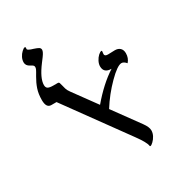

<svg xmlns="http://www.w3.org/2000/svg" viewBox="-195 -944 996 1079"><g transform="rotate(-30 302.5 -404.0)"><path d="M96.2 -464.8Q64 -464.8 64 -515.1Q64 -555.7 74.5 -586.4Q85 -617.2 102.1 -646Q118.2 -672.9 121.6 -680.7Q125 -688.5 125 -694.8Q125 -701.2 121.6 -705.3Q118.2 -709.5 104 -716.8Q81.1 -728.5 81.1 -750Q81.1 -766.1 88.9 -781.7Q96.7 -797.4 109.4 -809.1Q122.1 -820.8 128.9 -820.8Q133.8 -820.8 133.8 -815.9L132.8 -807.1Q132.8 -798.3 168.9 -788.1Q188.5 -781.7 197.8 -776.1Q207 -770.5 207 -759.8Q207 -747.1 188.5 -722.2L169.4 -696.8Q116.2 -626.5 116.2 -583Q116.2 -566.4 126.5 -560.3Q136.7 -554.2 161.1 -554.2H189Q196.8 -554.2 199.2 -547.9Q201.7 -541.5 203.9 -531Q206.1 -520.5 210.4 -506.3Q214.8 -492.2 226.1 -477.1L334 -329.1Q412.1 -421.4 491.2 -472.2Q441.9 -472.2 441.9 -516.1Q441.9 -531.2 450.4 -548.1Q459 -564.9 471.4 -576.4Q483.9 -587.9 492.2 -587.9Q495.1 -587.9 495.1 -584L493.2 -565.9Q493.2 -551.8 514.2 -551.8L559.1 -553.2Q580.6 -553.2 592.8 -541.3Q605 -529.3 605 -507.8Q605 -476.1 585 -454.1Q569.8 -472.2 555.2 -472.2Q528.3 -472.2 469.5 -413.1Q410.6 -354 366.2 -283.2L490.2 -112.8Q512.2 -82.5 512.2 -61Q512.2 -43.9 503.7 -27.3Q495.1 -10.7 482.4 1.2Q469.7 13.2 463.9 13.2Q460 13.2 460 10.3Q457.5 -13.7 415 -71.8L129.9 -464.8Z"/></g></svg>

Font: Tinos
Style: Italic
Weight: 400
Italic angle: -16.333°
Designer: Steve Matteson
Foundry: Monotype Imaging Inc.
Version: Version 1.32